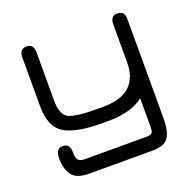

<svg xmlns="http://www.w3.org/2000/svg" viewBox="-118 -576 899 895"><g transform="rotate(-20 331.5 -128.5)"><path d="M589.8 75.2Q589.8 142.6 568.8 171.4Q547.9 200.2 491.2 200.2H175.8Q112.3 200.2 90.3 167.5Q68.4 134.8 68.4 85.9Q68.4 37.1 103.5 37.1Q138.7 37.1 138.7 79.1Q138.7 108.4 147.5 119.1Q156.2 129.9 182.6 129.9H484.4Q506.8 129.9 513.2 122.6Q519.5 115.2 519.5 90.8V-48.8Q459 0 342.8 0H314.5Q183.6 0 126 -35.6Q68.4 -71.3 68.4 -173.8V-416Q68.4 -457 103.5 -457Q138.7 -457 138.7 -416V-176.8Q138.7 -106.4 172.4 -88.4Q206.1 -70.3 314.5 -70.3H342.8Q519.5 -70.3 519.5 -226.6V-416Q519.5 -457 554.7 -457Q589.8 -457 589.8 -416Z"/></g></svg>

Font: Jura
Style: DemiBold
Weight: 600
Version: Version 2.5